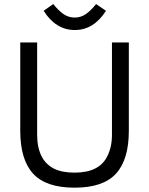

<svg xmlns="http://www.w3.org/2000/svg" viewBox="-20 -892 718 924"><path d="M77.5 0ZM77.5 -262.5V-687.5H158.8V-242.5Q158.8 -181.2 181.2 -137.5Q202.5 -98.8 240.6 -80Q278.8 -61.2 338.8 -61.2Q456.2 -61.2 495 -137.5Q518.8 -182.5 518.8 -242.5V-687.5H600V-262.5Q600 -123.8 538.1 -56.2Q476.2 11.2 338.8 11.2Q201.2 11.2 139.4 -56.2Q77.5 -123.8 77.5 -262.5ZM190 -840 236.2 -872.5Q262.5 -840 286.2 -823.8Q310 -807.5 340 -807.5Q368.8 -807.5 392.5 -823.8Q416.2 -840 442.5 -872.5L490 -840Q431.2 -747.5 340 -747.5Q248.8 -747.5 190 -840Z"/></svg>

Font: Cambay
Style: Regular
Weight: 400
Designer: Pooja Saxena
Foundry: Pooja Saxena
Version: Version 1.181;PS 001.181;hotconv 1.0.70;makeotf.lib2.5.58329